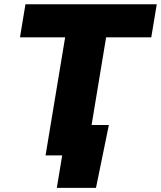

<svg xmlns="http://www.w3.org/2000/svg" viewBox="-20 -748 774 924"><path d="M76.2 -568.4 102.5 -727.5H734.4L708 -568.4H490.7L396.5 0H199.2L293.5 -568.4ZM253.4 156.2 279.3 0H232.4L256.8 -146.5H503.9L441.9 156.2Z"/></svg>

Font: Inter Black
Style: Italic
Weight: 900
Italic angle: -9.39999°
Designer: Rasmus Andersson
Foundry: rsms
Version: Version 4.000;git-a52131595